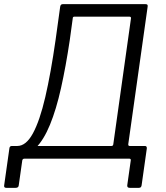

<svg xmlns="http://www.w3.org/2000/svg" viewBox="-35 -762 796 922"><path d="M-5 140Q-11 140 -13.5 137Q-16 134 -15 128L10 -49Q11 -61 22 -61H500Q508 -61 509 -69L594 -674Q595 -682 586 -682H322Q315 -682 314 -674L254 -730Q256 -742 266 -742H664Q670 -742 672.5 -739.5Q675 -737 674 -730L581 -70Q580 -61 588 -61H661Q671 -61 670 -49L645 128Q644 134 641 137Q638 140 632 140H588Q575 140 576 128L593 8Q594 0 586 0H82Q74 0 72 8L55 128Q54 140 40 140ZM51 -16 48 -61Q90 -61 123 -121.5Q156 -182 182.5 -296Q209 -410 232 -571L254 -730H322L300 -569Q281 -442 258 -339Q235 -236 205 -163Q175 -90 137 -52Q99 -14 51 -16Z"/></svg>

Font: Libre Franklin Light
Style: Italic
Weight: 300
Italic angle: -8°
Designer: Pablo Impallari, Rodrigo Fuenzalida, Nhung Nguyen
Foundry: Impallari Type
Version: Version 3.000